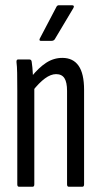

<svg xmlns="http://www.w3.org/2000/svg" viewBox="-20 -713 387 733"><path d="M243 0Q236 0 236 -9V-366Q236 -399 226 -414.5Q216 -430 194 -430Q174 -430 151.5 -413.5Q129 -397 104 -365L99 -419Q128 -455 156.5 -473.5Q185 -492 218 -492Q259 -492 280 -462Q301 -432 301 -370V-9Q301 0 294 0ZM53 0Q46 0 46 -9V-366Q46 -408 45.5 -434.5Q45 -461 43 -475Q42 -486 49 -486H92Q100 -486 101 -477Q104 -458 105.5 -429Q107 -400 107 -385L111 -379V-9Q111 0 104 0ZM136 -557Q132 -557 131 -559.5Q130 -562 132 -566L195 -686Q198 -693 205 -693H255Q260 -693 261.5 -690Q263 -687 260 -682L189 -563Q185 -557 176 -557Z"/></svg>

Font: Sofia Sans Extra Condensed
Style: Regular
Weight: 400
Designer: Botio Nikoltchev, Ani Petrova
Foundry: lettersoup
Version: Version 4.101